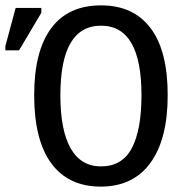

<svg xmlns="http://www.w3.org/2000/svg" viewBox="-44 -689 664 719"><path d="M584 -332.5Q584 -168 519.3 -79.1Q454.6 9.8 333.5 9.8Q211.9 9.8 147.9 -77.6Q84 -165 84 -332.5Q84 -497.1 147.5 -583Q210.9 -668.9 334.5 -668.9Q455.1 -668.9 519.5 -584.2Q584 -499.5 584 -332.5ZM485.8 -332.5Q485.8 -592.8 334.5 -592.8Q182.1 -592.8 182.1 -332.5Q182.1 -200.7 220.7 -133.3Q259.3 -65.9 334 -65.9Q413.6 -65.9 449.7 -134.3Q485.8 -202.6 485.8 -332.5ZM-23.9 -500.5V-516.6L14.6 -659.2H110.8V-641.1L27.3 -500.5Z"/></svg>

Font: Courier New
Style: Regular
Weight: 400
Designer: Steve Matteson
Foundry: Ascender Corporation
Version: Version 2.00.3